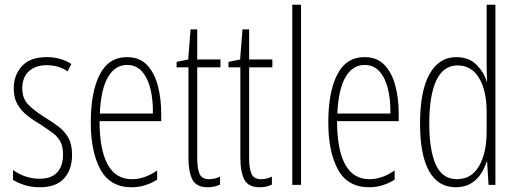

<svg xmlns="http://www.w3.org/2000/svg" viewBox="-20 -780 2179 810"><path d="M284 -127Q284 -64 250 -27Q216 10 149 10Q112 10 83 0.5Q54 -9 35 -21V-63Q57 -46 86.5 -36Q116 -26 148 -26Q197 -26 221.5 -53Q246 -80 246 -128Q246 -160 235.5 -181Q225 -202 204.5 -217.5Q184 -233 155 -252Q121 -272 94.5 -293Q68 -314 53 -341Q38 -368 38 -408Q38 -463 72.5 -501Q107 -539 177 -539Q237 -539 281 -510L265 -479Q228 -505 176 -505Q130 -505 102 -479.5Q74 -454 74 -407Q74 -366 97.5 -340.5Q121 -315 169 -285Q202 -265 228 -245Q254 -225 269 -197.5Q284 -170 284 -127Z M516 -539Q569 -539 600.5 -505.5Q632 -472 646 -418Q660 -364 660 -303V-269H400Q400 -149 434 -86.5Q468 -24 537 -24Q590 -24 643 -61V-22Q621 -8 593.5 1Q566 10 535 10Q445 10 404 -64.5Q363 -139 363 -264Q363 -391 400.5 -465Q438 -539 516 -539ZM516 -506Q466 -506 436 -455.5Q406 -405 401 -301H625Q626 -357 615 -403.5Q604 -450 579.5 -478Q555 -506 516 -506Z M862 -24Q875 -24 887 -27Q899 -30 908 -35V-1Q897 4 884.5 7Q872 10 856 10Q809 10 792 -22Q775 -54 775 -116V-496H725V-519L774 -529L784 -656H812V-529H910V-496H812V-115Q812 -69 822 -46.5Q832 -24 862 -24Z M1081 -24Q1094 -24 1106 -27Q1118 -30 1127 -35V-1Q1116 4 1103.5 7Q1091 10 1075 10Q1028 10 1011 -22Q994 -54 994 -116V-496H944V-519L993 -529L1003 -656H1031V-529H1129V-496H1031V-115Q1031 -69 1041 -46.5Q1051 -24 1081 -24Z M1250 0H1213V-760H1250Z M1518 -539Q1571 -539 1602.5 -505.5Q1634 -472 1648 -418Q1662 -364 1662 -303V-269H1402Q1402 -149 1436 -86.5Q1470 -24 1539 -24Q1592 -24 1645 -61V-22Q1623 -8 1595.5 1Q1568 10 1537 10Q1447 10 1406 -64.5Q1365 -139 1365 -264Q1365 -391 1402.5 -465Q1440 -539 1518 -539ZM1518 -506Q1468 -506 1438 -455.5Q1408 -405 1403 -301H1627Q1628 -357 1617 -403.5Q1606 -450 1581.5 -478Q1557 -506 1518 -506Z M1903 10Q1828 10 1790 -58.5Q1752 -127 1752 -258Q1752 -396 1792 -467.5Q1832 -539 1905 -539Q1958 -539 1990 -507Q2022 -475 2033 -437H2035Q2034 -456 2033.5 -473Q2033 -490 2033 -506V-760H2070V0H2041L2035 -98H2033Q2025 -72 2009 -47Q1993 -22 1966.5 -6Q1940 10 1903 10ZM1908 -24Q1968 -24 2000.5 -78.5Q2033 -133 2033 -226V-307Q2033 -398 2001 -451Q1969 -504 1910 -504Q1851 -504 1821 -441.5Q1791 -379 1791 -258Q1791 -147 1818.5 -85.5Q1846 -24 1908 -24Z"/></svg>

Font: Noto Sans Gurmukhi ExtraCondensed ExtraLight
Style: Regular
Weight: 200
Width: 2
Designer: Jelle Bosma - Monotype Design Team
Foundry: Monotype Imaging Inc.
Version: Version 2.004; ttfautohint (v1.8.4.7-5d5b)